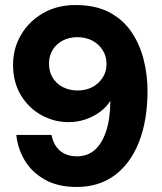

<svg xmlns="http://www.w3.org/2000/svg" viewBox="-20 -732 645 764"><path d="M285 12Q210 12 158 -17.5Q106 -47 78 -94.5Q50 -142 45 -195H185Q193 -154 219 -132Q245 -110 287 -110Q327 -110 355.5 -134Q384 -158 401 -206Q418 -254 419 -325Q419 -326 419 -328Q419 -330 419 -331Q404 -306 377.5 -286.5Q351 -267 319 -256.5Q287 -246 253 -246Q196 -246 145.5 -273.5Q95 -301 63.5 -352.5Q32 -404 32 -474Q32 -540 64 -594Q96 -648 152 -680Q208 -712 280 -712Q361 -712 416 -682.5Q471 -653 504 -603.5Q537 -554 552 -493.5Q567 -433 567 -371Q567 -254 533.5 -168Q500 -82 437 -35Q374 12 285 12ZM289 -372Q322 -372 347.5 -385.5Q373 -399 388.5 -423Q404 -447 404 -477Q404 -508 388.5 -532.5Q373 -557 347 -570.5Q321 -584 288 -584Q255 -584 229.5 -570.5Q204 -557 189.5 -533.5Q175 -510 175 -479Q175 -447 189.5 -423Q204 -399 230 -385.5Q256 -372 289 -372Z"/></svg>

Font: DM Sans 9pt 36pt Black
Style: Regular
Weight: 900
Version: Version 4.004;gftools[0.9.30]